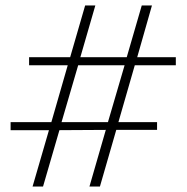

<svg xmlns="http://www.w3.org/2000/svg" viewBox="-20 -679 679 699"><path d="M290 -659.2 235.4 -470.7H85.9V-441.4H226.6L167 -234.4H18.6V-205.1H158.2L98.6 0H136.7L196.3 -205.1L365.2 -206.1L305.7 0H343.8L403.3 -206.1H551.8V-234.4H411.1L470.7 -441.4H620.1V-470.7H479.5L533.2 -659.2H496.1L441.4 -470.7H272.5L327.1 -659.2ZM373 -234.4H204.1L264.6 -441.4H433.6Z"/></svg>

Font: Yaldevi Colombo ExtraLight
Style: Regular
Weight: 275
Designer: Sol Matas, Denzil Rajitha, Kosala Senevirathne and Pathum Egodawatta
Foundry: Mooniak
Version: Version 1.020 ; ttfautohint (v1.6)